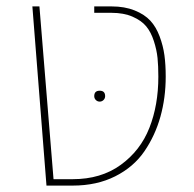

<svg xmlns="http://www.w3.org/2000/svg" viewBox="-20 -579 605 599"><path d="M125 0 81 -559H103L147 -20H207Q295 -20 356.5 -64.5Q418 -109 446 -180Q474 -251 474 -340Q474 -373 471.5 -398Q469 -423 460 -451Q451 -479 436 -497Q421 -515 393.5 -527Q366 -539 328 -539H274V-559H328Q369 -559 400 -546.5Q431 -534 449 -514.5Q467 -495 478 -465.5Q489 -436 493 -406.5Q497 -377 497 -340Q497 -274 480.5 -215Q464 -156 430.5 -107Q397 -58 339.5 -29Q282 0 207 0ZM274 -279Q274 -296 291 -296Q308 -296 308 -279Q308 -272 303 -267Q298 -262 291 -262Q284 -262 279 -267Q274 -272 274 -279Z"/></svg>

Font: FiraGO Thin
Style: Regular
Weight: 100
Designer: bBox Type
Foundry: bBox Type GmbH
Version: Version 1.001;PS 001.001;hotconv 1.0.88;makeotf.lib2.5.64775